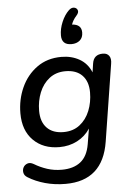

<svg xmlns="http://www.w3.org/2000/svg" viewBox="-62 -803 718 1038"><g transform="rotate(-5 297.0 -284.0)"><path d="M252 189Q193 189 141 174.5Q89 160 49 135Q32 125 29 109Q26 93 33 80Q40 67 55 61.5Q70 56 89 67Q122 87 159 99Q196 111 238 111Q301 111 339.5 81Q378 51 389 -14L403 -98Q376 -57 332.5 -34.5Q289 -12 236 -12Q148 -12 94.5 -65.5Q41 -119 41 -212Q41 -287 70.5 -352Q100 -417 155.5 -457Q211 -497 288 -497Q343 -497 386 -472.5Q429 -448 449 -399L456 -446Q463 -495 513 -495Q536 -495 547 -479.5Q558 -464 553 -436L487 -19Q454 189 252 189ZM265 -91Q317 -91 353 -119Q389 -147 407.5 -193Q426 -239 426 -293Q426 -352 394 -385Q362 -418 303 -418Q252 -418 216 -390Q180 -362 161.5 -316Q143 -270 143 -217Q143 -157 175 -124Q207 -91 265 -91ZM349 -561Q296 -561 296 -613Q296 -648 311.5 -685Q327 -722 351 -745Q366 -759 380.5 -756Q395 -753 399 -740Q403 -727 388 -711Q369 -690 361 -666Q412 -663 412 -619Q412 -591 394.5 -576Q377 -561 349 -561Z"/></g></svg>

Font: Nunito SemiBold
Style: Italic
Weight: 600
Italic angle: -9°
Designer: Vernon Adams
Foundry: Vernon Adams
Version: Version 3.601; ttfautohint (v1.8.2.53-6de2)